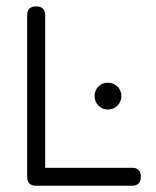

<svg xmlns="http://www.w3.org/2000/svg" viewBox="-20 -591 496 611"><path d="M366.2 -285.2Q366.2 -267.6 353.8 -255Q341.3 -242.4 323.2 -242.4Q305.4 -242.4 293.2 -255Q281 -267.6 281 -285.2Q281 -303.2 293.2 -315.6Q305.4 -327.9 323.2 -327.9Q341.3 -327.9 353.8 -315.6Q366.2 -303.2 366.2 -285.2ZM428.2 -28.6Q428.2 0 399.7 0H95Q66.4 0 66.4 -28.1V-542.2Q66.4 -570.6 95 -570.6Q123.8 -570.6 123.8 -542.2V-57.1H399.7Q428.2 -57.1 428.2 -28.6Z"/></svg>

Font: EnergyBar
Style: Regular
Weight: 400
Italic angle: -10°
Version: 1.0 2000-03-28